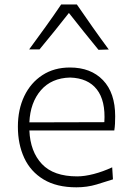

<svg xmlns="http://www.w3.org/2000/svg" viewBox="-20 -818 582 849"><path d="M317.9 10.3Q230.5 10.3 172.9 -24.4Q115.2 -59.1 87.2 -119.6Q59.1 -180.2 59.1 -257.8Q59.1 -334 87.4 -393.1Q115.7 -452.1 167.5 -485.8Q219.2 -519.5 289.1 -519.5Q381.8 -519.5 435.5 -463.4Q489.3 -407.2 489.3 -304.2Q489.3 -286.1 488.5 -271Q487.8 -255.9 485.4 -241.2H109.9Q113.8 -147.5 165.3 -92.8Q216.8 -38.1 321.3 -38.1Q354 -38.1 394.5 -48.6Q435.1 -59.1 476.1 -78.1L479.5 -24.9Q449.7 -15.1 407.5 -2.4Q365.2 10.3 317.9 10.3ZM441.4 -277.8Q447.3 -372.6 408.2 -422.6Q369.1 -472.7 290 -475.1Q207.5 -473.1 160.6 -418.7Q113.8 -364.3 109.9 -276.9ZM415.5 -597.7Q382.3 -638.2 349.4 -679.2Q316.4 -720.2 284.7 -760.7Q253.4 -720.7 220.9 -680.4Q188.5 -640.1 154.8 -599.6H108.9Q146 -649.9 181.6 -699.5Q217.3 -749 250.5 -798.3H319.8Q353.5 -749 388.7 -699.2Q423.8 -649.4 460.9 -599.1Z"/></svg>

Font: Pinar DS1-Light
Style: Regular
Weight: 300
Designer: Amin Abedi
Version: Version 2.000